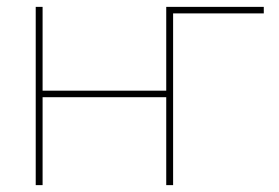

<svg xmlns="http://www.w3.org/2000/svg" viewBox="-20 -539 812 559"><path d="M748 -519V-500H484V0H464V-256H104V0H84V-519H104V-275H464V-519Z"/></svg>

Font: Raleway-v4020 Thin
Style: Regular
Weight: 250
Designer: Matt McInerney, Pablo Impallari, Rodrigo Fuenzalida
Foundry: Matt McInerney, Pablo Impallari, Rodrigo Fuenzalida
Version: Version 4.020;PS 004.020;hotconv 1.0.88;makeotf.lib2.5.64775